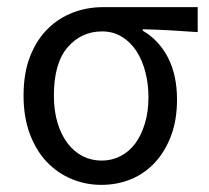

<svg xmlns="http://www.w3.org/2000/svg" viewBox="-20 -506 586 538"><path d="M264 12Q220 12 180.5 -4.5Q141 -21 111 -52.5Q81 -84 63.5 -131Q46 -178 46 -238Q46 -302 64.5 -348.5Q83 -395 114 -425.5Q145 -456 185 -471Q225 -486 268 -486H534V-416Q492 -419 457 -421Q422 -423 380 -424V-420Q425 -394 450.5 -345Q476 -296 476 -227Q476 -170 459.5 -126Q443 -82 414.5 -51Q386 -20 347.5 -4Q309 12 264 12ZM265 -56Q293 -56 317.5 -68.5Q342 -81 359 -104Q376 -127 386 -160Q396 -193 396 -234Q396 -270 387.5 -303.5Q379 -337 362.5 -362.5Q346 -388 321.5 -403Q297 -418 266 -418Q208 -418 169.5 -373.5Q131 -329 131 -238Q131 -196 141 -162.5Q151 -129 169 -105Q187 -81 211.5 -68.5Q236 -56 265 -56Z"/></svg>

Font: Pinyin1712
Style: Regular
Weight: 400
Version: Version 1